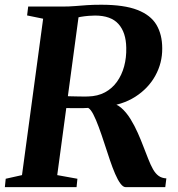

<svg xmlns="http://www.w3.org/2000/svg" viewBox="-27 -770 732 790"><path d="M-7 0 -3.5 -34.5 63.5 -49.5 150.5 -693 84.5 -706.5 89 -743H228.5Q257.5 -743 281.5 -745Q305.5 -747 331 -748.8Q356.5 -750.5 389.5 -750.5Q483.5 -750.5 538.2 -729.2Q593 -708 616.8 -667.8Q640.5 -627.5 640.5 -571Q641 -511 612.2 -458.8Q583.5 -406.5 529.8 -372Q476 -337.5 400.5 -330.5L426 -345Q450 -345 471.2 -326.8Q492.5 -308.5 509.8 -280.5Q527 -252.5 540 -223Q553 -193.5 561.5 -171Q573.5 -140.5 583 -116Q592.5 -91.5 602.5 -73.8Q612.5 -56 625.5 -46.5Q638.5 -37 657.5 -36L653 0H490Q479.5 0 468.5 -14.8Q457.5 -29.5 446.8 -54.5Q436 -79.5 425.5 -110.5Q413.5 -146 402 -181.5Q390.5 -217 379.2 -247.5Q368 -278 357.2 -299Q346.5 -320 336 -326Q330 -325.5 317.5 -325.2Q305 -325 290 -325Q275 -325 260.5 -325.2Q246 -325.5 236 -325.5L242 -374.5Q250.5 -374 263.5 -373.8Q276.5 -373.5 291 -373.2Q305.5 -373 317.5 -372.8Q329.5 -372.5 335 -373Q375 -374 404.8 -390Q434.5 -406 454.2 -433.5Q474 -461 483.8 -497Q493.5 -533 492.5 -573.5Q491.5 -636.5 460.5 -671.2Q429.5 -706 364 -706Q353.5 -706 337.5 -704.8Q321.5 -703.5 305.5 -700.8Q289.5 -698 278.5 -693.5L299.5 -724.5L208.5 -49.5L291.5 -34.5L288 0Z"/></svg>

Font: Merriweather 72pt
Style: Bold Italic
Weight: 700
Italic angle: -7.8°
Version: Version 2.101